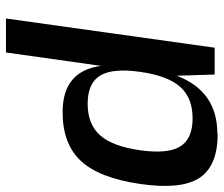

<svg xmlns="http://www.w3.org/2000/svg" viewBox="-73 -478 750 644"><g transform="rotate(90 302.0 -156.0)"><path d="M428 -510 430 -511Q537 -511 577 -449.5Q617 -388 597 -251Q577 -114 520 -52.5Q463 9 356 9Q218 9 201 -120L156 199H42L140 -501H230L234 -374Q286 -510 428 -510ZM471.5 -385Q446 -427 377 -427Q308 -427 271 -385Q234 -343 221 -251Q208 -159 233.5 -117Q259 -75 328 -75Q397 -75 434 -117Q471 -159 484 -251Q497 -343 471.5 -385Z"/></g></svg>

Font: Fivo Sans Modern Med
Style: Italic
Weight: 450
Designer: Alexander Slobzheninov
Foundry: Alexander Slobzheninov
Version: 1.0